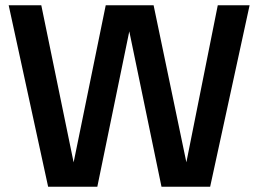

<svg xmlns="http://www.w3.org/2000/svg" viewBox="-20 -710 983 730"><path d="M163 0 13 -690H137L279 0ZM241 0 382 -690H492L350 0ZM594 0 451 -690H564L708 0ZM670 0 808 -690H929L779 0Z"/></svg>

Font: Radio Canada Big Medium
Style: Regular
Weight: 500
Designer: Étienne Aubert Bonn
Foundry: Coppers and Brasses
Version: Version 1.001